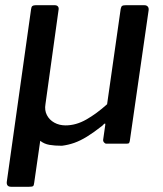

<svg xmlns="http://www.w3.org/2000/svg" viewBox="-20 -550 623 735"><path d="M231 -70Q271 -70 310.5 -92.5Q350 -115 390 -151L442 -516Q444 -525 447.5 -527.5Q451 -530 461 -530H533Q541 -530 545.5 -525Q550 -520 549 -511L477 -11Q476 -5 474 -2.5Q472 0 465 0H387Q382 0 378 -5Q374 -10 375 -16L383 -72Q384 -78 381 -77Q378 -76 372 -69Q339 -43 313 -27Q287 -11 264 -3Q241 5 217 8Q189 8 169 4.5Q149 1 134 -11L111 149Q110 160 106.5 162.5Q103 165 91 165H23Q13 165 9 160Q5 155 6 146L99 -515Q100 -524 104 -527Q108 -530 116 -530H190Q198 -530 202 -525Q206 -520 204 -511L154 -151Q150 -128 159.5 -109.5Q169 -91 188 -80.5Q207 -70 231 -70Z"/></svg>

Font: Libre Franklin Thin Medium
Style: Italic
Weight: 500
Italic angle: -8°
Version: Version 3.000